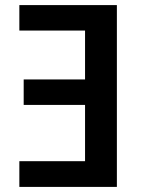

<svg xmlns="http://www.w3.org/2000/svg" viewBox="-20 -734 565 754"><path d="M439 -714V0H56V-101H314V-322H73V-422H314V-614H56V-714Z"/></svg>

Font: Noto Sans Display Medium
Style: Regular
Weight: 500
Designer: Monotype Design Team
Foundry: Monotype Imaging Inc.
Version: Version 1.900